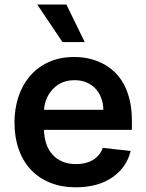

<svg xmlns="http://www.w3.org/2000/svg" viewBox="-20 -799 633 830"><path d="M300.8 -552.6Q335.2 -552.6 365.6 -545.6Q396 -538.7 424.7 -523.8Q453.1 -509.2 476.2 -486.9Q499.3 -464.5 515.8 -433.8Q532.3 -403.1 541.2 -364Q550.1 -324.9 550.1 -277V-237.6H170.1Q170.8 -205.3 179.9 -178.1Q188.9 -150.9 206.5 -131.2Q224.1 -111.5 249.8 -100.5Q275.6 -89.5 309.3 -89.5Q351.2 -89.5 381.4 -107.4Q411.6 -125.4 424.7 -159.8L544.7 -146.3Q527.7 -75.3 465.6 -32.3Q403.4 10.7 307.5 10.7Q246.1 10.7 196.9 -9.1Q147.7 -28.8 113.5 -65.3Q79.2 -101.9 60.9 -153.8Q42.6 -205.6 42.6 -269.5Q42.6 -327.8 59.3 -379.3Q76 -430.8 108.7 -469.3Q141.3 -507.8 189.5 -530.2Q237.6 -552.6 300.8 -552.6ZM170.5 -324.2H426.8Q426.5 -351.9 417.6 -375.4Q408.7 -398.8 392.6 -416Q376.4 -433.2 353.7 -442.8Q331 -452.4 302.6 -452.4Q245 -452.4 209.2 -414.4Q173.3 -376.4 170.5 -324.2ZM267 -779.5 346.2 -617.2H250L141 -779.5Z"/></svg>

Font: Inter P Semi Bold
Style: Regular
Weight: 600
Designer: Rasmus Andersson
Foundry: rsms
Version: Version 3.018;git-588b23468